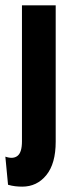

<svg xmlns="http://www.w3.org/2000/svg" viewBox="-51 -548 253 717"><path d="M32 149Q19 149 6 147.5Q-7 146 -21 142L-31 37Q-2 47 14.5 34Q31 21 31 -20V-528H157V-19Q157 63 122 106Q87 149 32 149Z"/></svg>

Font: Bricolage Grotesque 48pt Condensed SemiBold
Style: Regular
Weight: 600
Width: 3
Designer: Mathieu Triay
Foundry: Atelier Triay
Version: Version 1.000; ttfautohint (v1.8.4.7-5d5b);gftools[0.9.32]